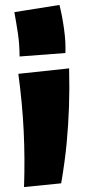

<svg xmlns="http://www.w3.org/2000/svg" viewBox="-20 -747 355 775"><path d="M59 -519Q59 -567 52.5 -610.5Q46 -654 38 -698L220 -727Q231 -684 238.5 -630Q246 -576 244 -533ZM227 -7 77 8Q81 -108 75.5 -220Q70 -332 54 -449L259 -471Q261 -389 258.5 -316Q256 -243 249 -169Q242 -95 227 -7Z"/></svg>

Font: Marhey Light SemiBold
Style: Regular
Weight: 600
Version: Version 1.000